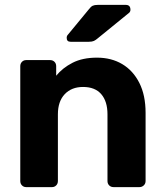

<svg xmlns="http://www.w3.org/2000/svg" viewBox="-20 -766 673 786"><path d="M87 0Q77 0 70 -7Q63 -14 63 -25V-495Q63 -506 70 -513Q77 -520 87 -520H185Q196 -520 203 -513Q210 -506 210 -495V-456Q236 -488 277 -509Q318 -530 377 -530Q436 -530 480.5 -503.5Q525 -477 550.5 -426.5Q576 -376 576 -304V-25Q576 -14 568.5 -7Q561 0 551 0H445Q434 0 427 -7Q420 -14 420 -25V-298Q420 -351 394.5 -380.5Q369 -410 320 -410Q273 -410 245 -380.5Q217 -351 217 -298V-25Q217 -14 210 -7Q203 0 193 0ZM269 -595Q253 -595 253 -611Q253 -619 258 -624L343 -727Q352 -739 359.5 -742.5Q367 -746 380 -746H495Q514 -746 514 -726Q514 -719 509 -714L380 -609Q372 -602 364.5 -598.5Q357 -595 344 -595Z"/></svg>

Font: Rubik SemiBold
Style: Regular
Weight: 600
Designer: Hubert and Fischer
Foundry: Hubert and Fischer
Version: Version 2.300;gftools[0.9.30]